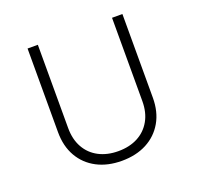

<svg xmlns="http://www.w3.org/2000/svg" viewBox="-103 -655 791 772"><g transform="rotate(-20 293.0 -269.0)"><path d="M293 8.3Q232.4 8.3 186.8 -15.6Q141.1 -39.6 115.7 -83.7Q90.3 -127.9 90.3 -188V-545.9H134.3V-189.5Q134.3 -141.1 154.1 -106Q173.8 -70.8 209.7 -52Q245.6 -33.2 293 -33.2Q340.8 -33.2 376.5 -52Q412.1 -70.8 431.9 -106Q451.7 -141.1 451.7 -189.5V-545.9H496.1V-188Q496.1 -127.9 470.7 -83.7Q445.3 -39.6 399.7 -15.6Q354 8.3 293 8.3Z"/></g></svg>

Font: Inter ExtraLight
Style: Regular
Weight: 250
Designer: Rasmus Andersson
Foundry: rsms
Version: Version 4.001;git-66647c0bb